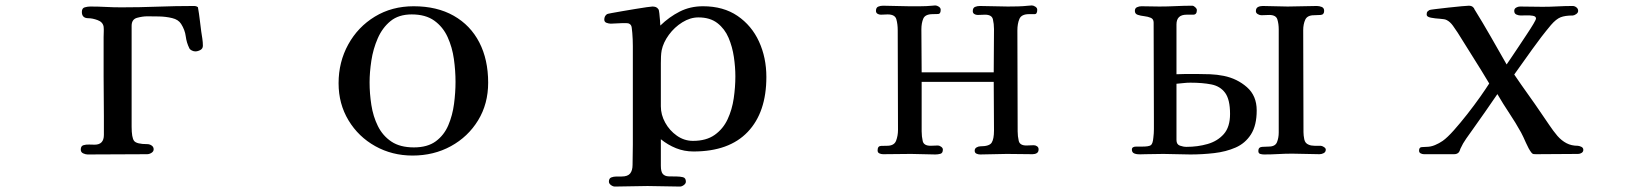

<svg xmlns="http://www.w3.org/2000/svg" viewBox="-20 -565 6040 706"><path d="M726 -397Q726 -386 716.5 -381Q707 -376 698 -376Q692 -376 685 -379.5Q678 -383 676 -388Q666 -408 663 -431.5Q660 -455 646 -477Q636 -493 613 -498.5Q590 -504 565 -504.5Q540 -505 522 -505Q504 -505 484 -499.5Q464 -494 464 -470V-99Q464 -59 473 -47Q482 -35 522 -35Q530 -35 537.5 -30Q545 -25 545 -16Q545 -8 537 -3Q529 2 521 2Q466 2 411.5 2.5Q357 3 302 3Q295 3 286 -1Q277 -5 277 -15Q277 -28 286.5 -31Q296 -34 308 -33.5Q320 -33 328 -33Q362 -33 362 -69V-137Q361 -210 361 -283Q361 -356 361 -429Q361 -438 361.5 -447.5Q362 -457 361 -467Q358 -484 339 -491Q320 -498 305 -498Q281 -498 281 -521Q281 -535 291.5 -538Q302 -541 312 -541Q341 -541 369 -539.5Q397 -538 426 -538Q493 -538 559.5 -540.5Q626 -543 693 -543Q702 -543 707 -539Q709 -537 708 -537Q712 -515 714.5 -493Q717 -471 720 -449Q722 -436 724 -423Q726 -410 726 -397Z M1655 -264Q1655 -305 1649 -348Q1643 -391 1626 -428.5Q1609 -466 1577 -489Q1545 -512 1494 -512Q1446 -512 1416 -487.5Q1386 -463 1369 -424Q1352 -385 1345.5 -342Q1339 -299 1339 -262Q1339 -221 1345.5 -179Q1352 -137 1369.5 -101.5Q1387 -66 1419 -44.5Q1451 -23 1502 -23Q1552 -23 1582.5 -45.5Q1613 -68 1628.5 -104.5Q1644 -141 1649.5 -183Q1655 -225 1655 -264ZM1775 -261Q1775 -183 1738 -122.5Q1701 -62 1638 -27.5Q1575 7 1497 7Q1422 7 1360 -27.5Q1298 -62 1261.5 -122.5Q1225 -183 1225 -259Q1225 -337 1260.5 -401.5Q1296 -466 1358.5 -504Q1421 -542 1501 -542Q1587 -542 1648.5 -507Q1710 -472 1742.5 -409Q1775 -346 1775 -261Z M2684 -284Q2684 -318 2678.5 -355.5Q2673 -393 2659 -426Q2645 -459 2618 -480Q2591 -501 2548 -501Q2518 -501 2489 -483Q2460 -465 2439.5 -437Q2419 -409 2413 -380Q2411 -369 2410.5 -356.5Q2410 -344 2410 -332Q2410 -292 2410 -253Q2410 -214 2410 -174Q2410 -143 2426 -114Q2442 -85 2469 -66Q2496 -47 2528 -47Q2577 -47 2608 -69Q2639 -91 2655.5 -126.5Q2672 -162 2678 -203.5Q2684 -245 2684 -284ZM2798 -282Q2798 -152 2729.5 -80Q2661 -8 2530 -8Q2496 -8 2466 -20Q2436 -32 2410 -53V44Q2410 67 2417.5 75Q2425 83 2438.5 83.5Q2452 84 2469 84Q2480 84 2491 86.5Q2502 89 2502 103Q2502 110 2494.5 115.5Q2487 121 2480 121Q2450 121 2420.5 120Q2391 119 2361 119Q2331 119 2301 120Q2271 121 2241 121Q2234 121 2226.5 115.5Q2219 110 2219 103Q2219 91 2227.5 87.5Q2236 84 2247.5 84Q2259 84 2266 84Q2288 84 2297 73Q2306 62 2306 41Q2306 22 2306.5 4Q2307 -14 2307 -33V-346Q2307 -371 2307 -395.5Q2307 -420 2305 -444Q2304 -452 2303 -462.5Q2302 -473 2295 -477Q2291 -480 2282.5 -480Q2274 -480 2269 -480Q2259 -480 2248 -479Q2237 -478 2226 -478Q2219 -478 2210.5 -481Q2202 -484 2202 -493Q2202 -506 2212 -513Q2213 -514 2229 -517Q2245 -520 2268.5 -524Q2292 -528 2316 -532Q2340 -536 2357.5 -538.5Q2375 -541 2379 -541Q2386 -541 2391.5 -539Q2397 -537 2401 -531Q2403 -529 2404.5 -515.5Q2406 -502 2407 -488.5Q2408 -475 2408 -471Q2441 -503 2479.5 -522.5Q2518 -542 2565 -542Q2640 -542 2692 -506.5Q2744 -471 2771 -412Q2798 -353 2798 -282Z M3799 -16Q3799 -6 3792.5 -2Q3786 2 3777 2Q3753 2 3729.5 1.5Q3706 1 3682 1Q3657 1 3633 2Q3609 3 3584 3Q3577 3 3570.5 0Q3564 -3 3564 -11Q3564 -19 3571 -23Q3578 -27 3585 -27Q3618 -27 3626.5 -40.5Q3635 -54 3635 -85Q3635 -130 3634.5 -175Q3634 -220 3634 -264H3369V-82Q3369 -63 3373 -46Q3377 -29 3402 -29Q3409 -29 3415.5 -29.5Q3422 -30 3429 -30Q3434 -30 3440.5 -25.5Q3447 -21 3447 -15Q3447 -2 3438 0.5Q3429 3 3419 3Q3397 3 3375 2Q3353 1 3330 1Q3305 1 3279 1.5Q3253 2 3227 2Q3220 2 3213.5 -1Q3207 -4 3207 -12Q3207 -28 3219.5 -28.5Q3232 -29 3242 -29Q3268 -29 3275 -47.5Q3282 -66 3282 -87Q3282 -179 3281.5 -271Q3281 -363 3281 -454Q3281 -476 3276 -494Q3271 -512 3244 -512Q3238 -512 3231.5 -511.5Q3225 -511 3219 -511Q3212 -511 3206.5 -514.5Q3201 -518 3201 -525Q3201 -537 3209 -540.5Q3217 -544 3227 -544Q3250 -544 3274 -543Q3298 -542 3321 -542Q3342 -542 3364 -542Q3386 -542 3407 -544Q3410 -544 3413 -544.5Q3416 -545 3419 -545Q3425 -545 3432 -540.5Q3439 -536 3439 -529Q3439 -514 3430 -513.5Q3421 -513 3410 -513Q3382 -513 3375 -496.5Q3368 -480 3368 -457Q3368 -417 3368.5 -378Q3369 -339 3369 -299H3634Q3634 -339 3634.5 -378.5Q3635 -418 3635 -458Q3635 -477 3631 -494Q3627 -511 3602 -511Q3595 -511 3588.5 -510.5Q3582 -510 3575 -510Q3568 -510 3562.5 -513.5Q3557 -517 3557 -524Q3557 -536 3565 -539.5Q3573 -543 3583 -543Q3609 -543 3635 -542Q3661 -541 3686 -541Q3705 -541 3723.5 -541.5Q3742 -542 3761 -544Q3764 -544 3767.5 -544.5Q3771 -545 3774 -545Q3780 -545 3787 -540.5Q3794 -536 3794 -529Q3794 -513 3784.5 -513Q3775 -513 3764 -513Q3736 -513 3728.5 -495.5Q3721 -478 3721 -453Q3721 -361 3721.5 -268Q3722 -175 3722 -82Q3722 -64 3726 -47Q3730 -30 3754 -30Q3761 -30 3767.5 -30.5Q3774 -31 3781 -31Q3788 -31 3793.5 -27Q3799 -23 3799 -16Z M4503 -146Q4503 -199 4485 -223.5Q4467 -248 4434.5 -254.5Q4402 -261 4357 -261Q4344 -261 4331.5 -259.5Q4319 -258 4306 -257V-50Q4306 -34 4318.5 -29.5Q4331 -25 4343 -25Q4384 -25 4420.5 -35.5Q4457 -46 4480 -72Q4503 -98 4503 -146ZM4601 -159Q4601 -104 4580 -71Q4559 -38 4523.5 -22.5Q4488 -7 4444.5 -2Q4401 3 4357 3Q4332 3 4307.5 2Q4283 1 4258 1Q4242 1 4225 1.5Q4208 2 4191 2Q4184 2 4172.5 2.5Q4161 3 4151.5 -0.5Q4142 -4 4142 -15Q4142 -26 4158 -26Q4174 -26 4181 -26Q4204 -26 4211.5 -31Q4219 -36 4221 -59Q4223 -75 4223 -90Q4223 -105 4223 -120Q4223 -211 4222.5 -301.5Q4222 -392 4222 -482Q4222 -495 4211.5 -499.5Q4201 -504 4187.5 -505.5Q4174 -507 4163.5 -510.5Q4153 -514 4153 -525Q4153 -535 4161 -538.5Q4169 -542 4177 -542Q4194 -542 4210.5 -541.5Q4227 -541 4243 -541Q4273 -541 4303.5 -542.5Q4334 -544 4364 -544Q4369 -544 4375 -538.5Q4381 -533 4381 -528Q4381 -511 4367.5 -511Q4354 -511 4343 -511Q4306 -511 4306 -475V-292Q4324 -293 4342 -293Q4360 -293 4378 -293Q4404 -293 4429.5 -292Q4455 -291 4480 -286Q4529 -276 4565 -244.5Q4601 -213 4601 -159ZM4855 -15Q4855 -6 4847.5 -2Q4840 2 4832 2Q4807 2 4782 1Q4757 0 4732 0Q4706 0 4680 1.5Q4654 3 4628 3Q4621 3 4614 1Q4607 -1 4607 -10Q4607 -24 4621 -25Q4635 -26 4645 -26Q4669 -26 4675.5 -42Q4682 -58 4682 -78V-457Q4682 -477 4677 -493.5Q4672 -510 4647 -510Q4640 -510 4633 -509.5Q4626 -509 4618 -509Q4612 -509 4605 -513Q4598 -517 4598 -524Q4598 -535 4605.5 -539Q4613 -543 4623 -543Q4646 -543 4669 -542Q4692 -541 4715 -541Q4742 -541 4768.5 -542Q4795 -543 4822 -543Q4831 -543 4840 -539.5Q4849 -536 4849 -525Q4849 -511 4836 -510Q4823 -509 4812 -509Q4787 -509 4779.5 -492.5Q4772 -476 4772 -454Q4772 -360 4772.5 -266.5Q4773 -173 4773 -79Q4773 -67 4776 -52.5Q4779 -38 4792 -33Q4801 -29 4813.5 -29Q4826 -29 4836 -29Q4841 -29 4848 -24.5Q4855 -20 4855 -15Z M5802 -14Q5802 -7 5796 -3Q5790 1 5783 1Q5744 1 5705 1.5Q5666 2 5628 2Q5622 2 5618.5 1.5Q5615 1 5611 -4Q5601 -17 5591 -40Q5581 -63 5573 -78Q5553 -114 5530 -148.5Q5507 -183 5486 -219Q5464 -187 5441.5 -154.5Q5419 -122 5396 -90Q5384 -73 5371.5 -55.5Q5359 -38 5350 -18Q5348 -11 5345 -6Q5339 2 5327 2H5216Q5210 2 5204 -1Q5198 -4 5198 -11Q5198 -23 5207 -24Q5216 -25 5225 -25Q5241 -25 5256.5 -31.5Q5272 -38 5285 -47Q5302 -59 5326 -86Q5350 -113 5375.5 -145.5Q5401 -178 5422.5 -208.5Q5444 -239 5456 -258Q5428 -305 5398.5 -351.5Q5369 -398 5340 -445Q5333 -456 5322.5 -470.5Q5312 -485 5300 -491Q5293 -495 5275 -496Q5257 -497 5241.5 -500Q5226 -503 5226 -511Q5226 -519 5228 -521.5Q5230 -524 5236 -528Q5237 -529 5257.5 -531.5Q5278 -534 5305 -537Q5332 -540 5354 -542Q5376 -544 5381 -544Q5386 -544 5390.5 -542.5Q5395 -541 5399 -536Q5401 -534 5401 -532Q5432 -482 5461.5 -430.5Q5491 -379 5520 -328Q5524 -334 5536 -351.5Q5548 -369 5563.5 -392.5Q5579 -416 5594 -438.5Q5609 -461 5618.5 -477Q5628 -493 5628 -497Q5628 -505 5616.5 -507Q5605 -509 5591.5 -508.5Q5578 -508 5572 -508Q5564 -508 5556 -511.5Q5548 -515 5548 -525Q5548 -533 5555 -537Q5562 -541 5569 -541Q5589 -541 5610 -540.5Q5631 -540 5652 -540Q5680 -540 5707.5 -541.5Q5735 -543 5763 -543Q5770 -543 5776.5 -538Q5783 -533 5783 -525Q5783 -518 5775.5 -513Q5768 -508 5763 -508Q5735 -508 5718.5 -501.5Q5702 -495 5683 -473Q5647 -430 5614 -383.5Q5581 -337 5548 -291Q5573 -254 5598.5 -218.5Q5624 -183 5649 -146Q5663 -126 5677 -105Q5691 -84 5707 -65Q5722 -48 5740 -38.5Q5758 -29 5781 -29Q5786 -29 5794 -25.5Q5802 -22 5802 -14Z"/></svg>

Font: Kaisei Decol Medium
Style: Regular
Weight: 500
Designer: Font-Kai, 金井和夫
Foundry: KAZUO KANAI
Version: Version 5.003